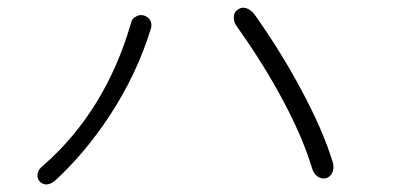

<svg xmlns="http://www.w3.org/2000/svg" viewBox="-20 -615 1040 507"><path d="M325.2 -551.8Q293 -440.4 235.4 -345.7Q175.8 -249 93.8 -177.7Q81.1 -168 79.1 -155.3Q78.1 -144.5 84 -136.7Q90.8 -128.9 101.6 -127.9Q112.3 -127.9 124 -136.7Q203.1 -209 267.6 -306.6Q341.8 -418.9 378.9 -541Q381.8 -553.7 376 -562.5Q370.1 -571.3 359.4 -574.2Q348.6 -577.1 338.9 -571.3Q328.1 -566.4 325.2 -551.8ZM653.3 -575.2Q642.6 -589.8 628.9 -593.8Q617.2 -596.7 608.4 -589.8Q598.6 -584 597.7 -572.3Q595.7 -558.6 605.5 -544.9Q671.9 -452.1 722.7 -358.4Q778.3 -255.9 803.7 -171.9Q807.6 -156.2 819.3 -148.4Q830.1 -141.6 841.8 -144.5Q852.5 -148.4 857.4 -159.2Q863.3 -171.9 858.4 -187.5Q832 -273.4 774.4 -379.9Q721.7 -478.5 653.3 -575.2Z"/></svg>

Font: Gulim
Style: Regular
Weight: 400
Version: Version 2.21